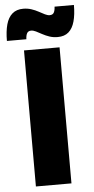

<svg xmlns="http://www.w3.org/2000/svg" viewBox="-76 -950 481 985"><g transform="rotate(-5 164.5 -457.0)"><path d="M68 -700.6H251.1V0H68ZM343.4 -910.7Q343.4 -861.1 333.6 -826Q323.9 -790.9 302.7 -772.4Q281.6 -753.9 246.3 -753.9Q223.6 -753.9 204.1 -760.5Q184.6 -767.1 167.9 -776.3Q151.1 -785.4 137.7 -792.1Q124.3 -798.7 113.3 -798.7Q98 -798.7 91.9 -787.5Q85.7 -776.3 85.1 -756.7H-15.1Q-15.1 -806.1 -5.4 -841.4Q4.4 -876.6 26.1 -895.4Q47.7 -914.1 82.6 -914.1Q104.7 -914.1 124.5 -907.5Q144.3 -900.9 161 -891.7Q177.7 -882.6 191.1 -875.9Q204.6 -869.3 215 -869.3Q230.9 -869.3 237 -880.5Q243.1 -891.7 243.7 -910.7Z"/></g></svg>

Font: Alexandria
Style: Regular
Weight: 400
Designer: Mohamed Gaber
Foundry: Kief Type Foundry
Version: Version 5.100